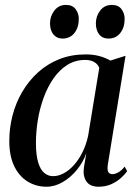

<svg xmlns="http://www.w3.org/2000/svg" viewBox="-20 -732 541 764"><path d="M409 -77Q406 -55.5 411.2 -47.2Q416.5 -39 428 -39Q437.5 -39 450.8 -46.2Q464 -53.5 476 -69L486 -51Q477.5 -38.5 461.5 -24Q445.5 -9.5 423 0.8Q400.5 11 372.5 11Q338 11 323.5 -10.5Q309 -32 314 -66.5L323.5 -122.5Q311 -87 286.5 -56.8Q262 -26.5 230.2 -7.8Q198.5 11 165 11Q123.5 11 89.8 -9.8Q56 -30.5 36.5 -71Q17 -111.5 17 -171Q17 -223 30 -273Q43 -323 68.5 -366.5Q94 -410 131 -443.8Q168 -477.5 215.8 -496.5Q263.5 -515.5 321 -515.5Q350.5 -515.5 374.8 -509Q399 -502.5 419.5 -491L479.5 -510ZM375 -462Q370 -475.5 356 -484.5Q342 -493.5 319 -493.5Q279 -493.5 247.5 -473.5Q216 -453.5 192.5 -419.5Q169 -385.5 153.5 -342.8Q138 -300 130.5 -253.8Q123 -207.5 123 -164Q123 -115.5 131.8 -86.2Q140.5 -57 156 -44Q171.5 -31 191.5 -31Q212 -31 233.2 -42.2Q254.5 -53.5 273.8 -74.8Q293 -96 307.8 -125.5Q322.5 -155 330.5 -190.5ZM228.5 -578.5Q206 -578.5 192.5 -595Q179 -611.5 179 -639Q179 -668 196.5 -690.2Q214 -712.5 242.5 -712.5Q268.5 -712.5 281 -695.5Q293.5 -678.5 293.5 -657Q293.5 -622.5 276 -600.5Q258.5 -578.5 228.5 -578.5ZM411 -578.5Q388 -578.5 374.8 -595Q361.5 -611.5 361.5 -639Q361.5 -668 378.8 -690.2Q396 -712.5 425 -712.5Q451 -712.5 463.5 -695.5Q476 -678.5 476 -657Q476 -622.5 458.5 -600.5Q441 -578.5 411 -578.5Z"/></svg>

Font: Merriweather 144pt
Style: Italic
Weight: 400
Italic angle: -7.8°
Version: Version 2.101